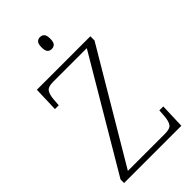

<svg xmlns="http://www.w3.org/2000/svg" viewBox="-273 -992 1074 1074"><g transform="rotate(-45 264.5 -455.0)"><path d="M31 0V-28L417 -681H151Q111 -681 98.5 -663.5Q86 -646 83 -607L80 -566H50L55 -714H478V-681L94 -33H387Q428 -33 440 -50.5Q452 -68 455 -106L458 -148H489L484 0ZM275 -816Q260 -816 250.5 -826Q241 -836 241 -863Q241 -890 250.5 -900Q260 -910 275 -910Q291 -910 300.5 -900Q310 -890 310 -863Q310 -836 300.5 -826Q291 -816 275 -816Z"/></g></svg>

Font: Noto Serif Tibetan ExtraLight
Style: Regular
Weight: 200
Designer: Monotype Design Team
Foundry: Monotype Imaging Inc.
Version: Version 2.103; ttfautohint (v1.8.4.7-5d5b)